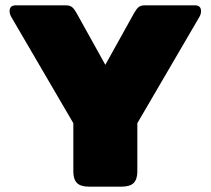

<svg xmlns="http://www.w3.org/2000/svg" viewBox="-20 -700 790 720"><path d="M255 -57V-238L22 -637Q16 -648 16 -658Q16 -680 39 -680H227Q242 -680 250 -673.5Q258 -667 266 -653L375 -457L484 -653Q492 -667 500 -673.5Q508 -680 523 -680H711Q734 -680 734 -658Q734 -648 728 -637L495 -238V-57Q495 -28 481.5 -14Q468 0 434 0H315Q282 0 268.5 -14Q255 -28 255 -57Z"/></svg>

Font: Mitr
Style: Bold
Weight: 700
Designer: Thanarat Vachiruckul
Foundry: Cadson Demak
Version: Version 1.003